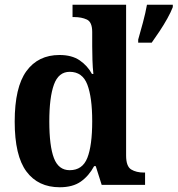

<svg xmlns="http://www.w3.org/2000/svg" viewBox="-20 -780 749 810"><path d="M232 10Q141 10 91.5 -56.5Q42 -123 42 -267Q42 -412 91.5 -480Q141 -548 231 -548Q283 -548 316 -525.5Q349 -503 368 -468H374Q371 -494 370 -527Q369 -560 369 -585V-645Q369 -687 346.5 -697.5Q324 -708 293 -708H286V-760H512V-124Q512 -78 533.5 -65Q555 -52 587 -52H592V0H409L384 -79H377Q355 -38 321 -14Q287 10 232 10ZM274 -62Q328 -62 348.5 -114Q369 -166 369 -269Q369 -369 348.5 -423Q328 -477 274 -477Q227 -477 207.5 -423Q188 -369 188 -268Q188 -164 207.5 -113Q227 -62 274 -62ZM563 -613Q572 -644 583 -685Q594 -726 600 -760H709V-750Q701 -729 686 -702Q671 -675 653 -648Q635 -621 620 -600H563Z"/></svg>

Font: Noto Serif Thai SemiCondensed
Style: Bold
Weight: 700
Width: 4
Designer: Monotype Design Team
Foundry: Monotype Imaging Inc.
Version: Version 2.002; ttfautohint (v1.8.4.7-5d5b)